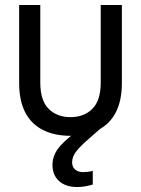

<svg xmlns="http://www.w3.org/2000/svg" viewBox="-20 -534 567 772"><path d="M263 12Q199 12 152.5 -11.5Q106 -35 81.5 -82Q57 -129 57 -200V-514H142V-202Q142 -130 175.5 -96.5Q209 -63 263 -63Q318 -63 351.5 -96.5Q385 -130 385 -202V-514H470V-200Q470 -129 445.5 -82Q421 -35 375 -11.5Q329 12 263 12ZM291 218Q244 218 217.5 194Q191 170 191 129Q191 95 212 65.5Q233 36 283 -1L321 -29L348 -22L423 -51L344 18Q317 41 300.5 58.5Q284 76 277 90Q270 104 270 119Q270 137 282 147.5Q294 158 313 158Q323 158 332.5 157Q342 156 353 153V208Q337 213 321 215.5Q305 218 291 218Z"/></svg>

Font: TikTok Sans 24pt
Style: Regular
Weight: 400
Version: Version 4.000